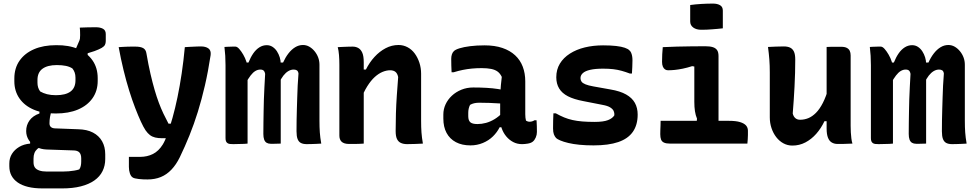

<svg xmlns="http://www.w3.org/2000/svg" viewBox="-20 -801 5440 1071"><path d="M391 -501 420 -568Q425 -578 426 -586Q427 -594 427 -605Q427 -622 426.5 -630.5Q426 -639 425 -647Q446 -648 470 -648.5Q494 -649 515 -649Q539 -649 554.5 -640.5Q570 -632 570 -611V-572Q570 -560 565.5 -551Q561 -542 547.5 -534Q534 -526 507 -516L469 -504V-474ZM293 -549Q364 -550 416 -527.5Q468 -505 496.5 -463.5Q525 -422 525 -365V-350Q525 -294 496 -253Q467 -212 415 -190Q363 -168 292 -168Q221 -167 169 -189Q117 -211 88.5 -252Q60 -293 60 -348V-363Q60 -421 89 -462.5Q118 -504 170 -526.5Q222 -549 293 -549ZM297 -438Q245 -438 217 -417.5Q189 -397 189 -355V-340Q189 -326 192.5 -314Q196 -302 204 -291Q221 -281 242.5 -275.5Q264 -270 292 -270Q346 -270 373.5 -290.5Q401 -311 401 -353V-368Q401 -384 396.5 -396.5Q392 -409 384 -419Q369 -429 347.5 -433.5Q326 -438 297 -438ZM200 -203 268 -190Q262 -166 259 -148.5Q256 -131 256 -113Q256 -100 263.5 -93Q271 -86 285 -85L416 -80Q465 -79 498.5 -61.5Q532 -44 549.5 -13Q567 18 567 60V86Q567 123 552 153.5Q537 184 506.5 205.5Q476 227 431 238.5Q386 250 326 250H218Q171 250 136.5 241.5Q102 233 79 217Q56 201 44 178.5Q32 156 32 126V111Q32 81 46.5 57.5Q61 34 87 18.5Q113 3 148 0V-32L218 12Q199 20 188 30Q177 40 172 53Q167 66 167 84V104Q167 122 174.5 133Q182 144 199 150Q216 156 242 156H328Q347 156 363.5 154.5Q380 153 395 150.5Q410 148 422 144Q428 136 430.5 124.5Q433 113 433 101V82Q433 60 422.5 49Q412 38 388 38L241 33Q208 32 182 18Q156 4 141 -19Q126 -42 126 -70Q126 -103 144.5 -129Q163 -155 200 -168Z M1101 -542Q1127 -542 1142.5 -531Q1158 -520 1155 -494Q1141 -402 1123 -324Q1105 -246 1083.5 -177Q1062 -108 1037 -46Q1012 16 983 76Q963 117 936.5 145Q910 173 877 186.5Q844 200 803 200Q791 200 778.5 199.5Q766 199 754 197.5Q742 196 733 194Q724 192 719 188Q710 182 704.5 166Q699 150 699 130V74H711Q724 74 736.5 74Q749 74 762 74Q801 74 833 58Q865 42 888 5Q901 -16 914.5 -54.5Q928 -93 942.5 -144.5Q957 -196 970 -258.5Q983 -321 993.5 -391.5Q1004 -462 1011 -538Q1023 -539 1034.5 -539.5Q1046 -540 1056.5 -540.5Q1067 -541 1078.5 -541.5Q1090 -542 1101 -542ZM735 -541Q764 -541 779 -532.5Q794 -524 797 -502Q808 -438 819.5 -388.5Q831 -339 842.5 -299.5Q854 -260 866 -228Q878 -196 891.5 -167.5Q905 -139 920 -111H967L941 -30H884Q862 -30 845.5 -34Q829 -38 816.5 -47.5Q804 -57 792 -74Q780 -92 765.5 -123.5Q751 -155 734 -199Q717 -243 700.5 -296Q684 -349 669 -410.5Q654 -472 642 -538Q654 -539 665.5 -539.5Q677 -540 688.5 -540.5Q700 -541 711.5 -541Q723 -541 735 -541Z M1772 0Q1759 1 1745 1.5Q1731 2 1718 2.5Q1705 3 1691 3Q1671 3 1658.5 -3.5Q1646 -10 1640 -25.5Q1634 -41 1634 -69Q1634 -100 1634.5 -131Q1635 -162 1636 -193.5Q1637 -225 1638 -257.5Q1639 -290 1640.5 -323.5Q1642 -357 1645 -391Q1643 -404 1636 -408.5Q1629 -413 1618 -413Q1603 -413 1588.5 -404.5Q1574 -396 1561 -379.5Q1548 -363 1536 -337L1526 -452H1559Q1572 -481 1589 -503Q1606 -525 1626.5 -537.5Q1647 -550 1670 -550Q1689 -550 1705.5 -540.5Q1722 -531 1735 -515Q1748 -499 1755 -480Q1762 -461 1762 -440Q1762 -401 1762 -361.5Q1762 -322 1762 -283.5Q1762 -245 1762 -205.5Q1762 -166 1762 -127Q1762 -91 1764 -62.5Q1766 -34 1772 0ZM1546 0Q1537 0 1527.5 0.5Q1518 1 1508.5 1Q1499 1 1490 1Q1477 1 1467.5 -4.5Q1458 -10 1453.5 -22.5Q1449 -35 1449 -54Q1449 -86 1449.5 -117.5Q1450 -149 1450.5 -181Q1451 -213 1452 -246.5Q1453 -280 1455 -315.5Q1457 -351 1459 -389Q1457 -399 1453.5 -404Q1450 -409 1444.5 -411Q1439 -413 1432 -413Q1418 -413 1404.5 -405Q1391 -397 1378 -380Q1365 -363 1350 -336L1336 -452H1366Q1378 -482 1393 -503.5Q1408 -525 1427 -537Q1446 -549 1468 -549Q1486 -549 1500.5 -539.5Q1515 -530 1525 -514.5Q1535 -499 1540.5 -481Q1546 -463 1546 -445Q1546 -401 1546 -352.5Q1546 -304 1546 -248.5Q1546 -193 1546 -131.5Q1546 -70 1546 0ZM1361 0Q1352 1 1342 1.5Q1332 2 1322.5 2Q1313 2 1302.5 2.5Q1292 3 1281 3Q1270 3 1262 2Q1254 1 1248.5 -3Q1243 -7 1240.5 -13.5Q1238 -20 1238 -31Q1238 -99 1238 -166.5Q1238 -234 1238 -302Q1238 -370 1238 -437Q1238 -466 1236.5 -490Q1235 -514 1232 -539Q1239 -540 1247 -540Q1255 -540 1262.5 -540.5Q1270 -541 1277.5 -541Q1285 -541 1293 -541Q1303 -541 1314.5 -528Q1326 -515 1337 -496Q1348 -477 1354.5 -456.5Q1361 -436 1361 -419Q1361 -351 1361 -281Q1361 -211 1361 -141Q1361 -71 1361 0Z M2339 0Q2316 1 2295.5 2Q2275 3 2251 3Q2231 3 2216.5 -3.5Q2202 -10 2194.5 -25.5Q2187 -41 2187 -70Q2187 -119 2188.5 -168.5Q2190 -218 2193.5 -268.5Q2197 -319 2201 -371Q2197 -391 2186 -400Q2175 -409 2156 -409Q2136 -409 2114 -400Q2092 -391 2070.5 -371.5Q2049 -352 2028.5 -319.5Q2008 -287 1991 -241L1990 -413H2021Q2041 -453 2069 -483.5Q2097 -514 2131 -532Q2165 -550 2203 -550Q2230 -550 2253.5 -537.5Q2277 -525 2293.5 -502.5Q2310 -480 2319.5 -451Q2329 -422 2329 -390Q2329 -347 2329 -303Q2329 -259 2329 -215Q2329 -171 2329 -127Q2329 -91 2331 -62.5Q2333 -34 2339 0ZM2009 0Q1994 1 1981 1.5Q1968 2 1954.5 2Q1941 2 1927 2Q1912 2 1901.5 -1.5Q1891 -5 1885 -11Q1879 -17 1876 -25.5Q1873 -34 1873 -45Q1873 -97 1873 -147Q1873 -197 1873 -246Q1873 -295 1873 -343.5Q1873 -392 1873 -440Q1873 -468 1871 -493.5Q1869 -519 1864 -538Q1880 -539 1894 -539.5Q1908 -540 1921 -540.5Q1934 -541 1947 -541Q1965 -541 1979 -533Q1993 -525 2001 -506.5Q2009 -488 2009 -454Q2009 -378 2009 -300.5Q2009 -223 2009 -147.5Q2009 -72 2009 0Z M2910 -347Q2910 -324 2910 -301Q2910 -278 2910 -255Q2910 -232 2910 -209Q2910 -186 2910 -164Q2910 -153 2911 -144.5Q2912 -136 2914 -128Q2917 -126 2922.5 -124Q2928 -122 2934 -122Q2941 -122 2948 -124Q2955 -126 2961 -130H2973Q2974 -113 2974.5 -97.5Q2975 -82 2975 -65Q2975 -49 2968.5 -34Q2962 -19 2952 -11Q2942 -3 2924.5 0Q2907 3 2892 3Q2865 3 2843 -8.5Q2821 -20 2804.5 -39.5Q2788 -59 2779 -84Q2770 -109 2770 -136Q2770 -163 2770 -190Q2770 -217 2770 -243Q2770 -263 2771 -283.5Q2772 -304 2774 -326Q2776 -348 2779 -372Q2770 -391 2756 -401.5Q2742 -412 2720 -416.5Q2698 -421 2667 -421Q2638 -421 2612 -418.5Q2586 -416 2561.5 -411Q2537 -406 2511 -398H2499Q2498 -416 2497.5 -435.5Q2497 -455 2497 -473Q2497 -486 2500.5 -497Q2504 -508 2511 -515Q2519 -524 2543 -531.5Q2567 -539 2603 -543.5Q2639 -548 2683 -548Q2740 -548 2782.5 -533.5Q2825 -519 2853.5 -492.5Q2882 -466 2896 -429Q2910 -392 2910 -347ZM2592 -153Q2592 -129 2603.5 -119Q2615 -109 2643 -109Q2667 -109 2691 -115.5Q2715 -122 2739 -136.5Q2763 -151 2786 -175L2790 -91H2767Q2753 -63 2729.5 -40Q2706 -17 2673.5 -3.5Q2641 10 2604 10Q2557 10 2523 -8Q2489 -26 2471 -59.5Q2453 -93 2453 -140V-162Q2453 -192 2465.5 -219Q2478 -246 2500.5 -267Q2523 -288 2553.5 -300.5Q2584 -313 2620 -313Q2659 -313 2694 -311Q2729 -309 2757.5 -304.5Q2786 -300 2806 -295Q2813 -292 2817.5 -279.5Q2822 -267 2824 -250.5Q2826 -234 2826 -219Q2797 -222 2767.5 -224Q2738 -226 2709.5 -227Q2681 -228 2653 -228Q2637 -228 2624.5 -225Q2612 -222 2602 -216Q2597 -206 2594.5 -195Q2592 -184 2592 -172Z M3297 -121Q3346 -121 3371.5 -131Q3397 -141 3407 -158Q3408 -171 3403 -182Q3398 -193 3383.5 -202Q3369 -211 3341 -216L3234 -237Q3181 -247 3148 -264Q3115 -281 3099 -307.5Q3083 -334 3083 -370Q3083 -413 3103 -446Q3123 -479 3159 -502Q3195 -525 3242 -536.5Q3289 -548 3344 -548Q3387 -548 3417 -544.5Q3447 -541 3465.5 -534.5Q3484 -528 3491 -520Q3497 -515 3500.5 -507Q3504 -499 3506 -488.5Q3508 -478 3508 -464Q3508 -445 3507 -427Q3506 -409 3505 -391H3493Q3469 -400 3447.5 -406Q3426 -412 3401.5 -415Q3377 -418 3344 -418Q3300 -418 3272 -411.5Q3244 -405 3231 -393Q3218 -381 3218 -365Q3218 -354 3224 -345.5Q3230 -337 3246 -330.5Q3262 -324 3290 -319L3385 -302Q3439 -293 3472.5 -274Q3506 -255 3521.5 -227Q3537 -199 3537 -162Q3537 -104 3510 -65.5Q3483 -27 3428.5 -8.5Q3374 10 3291 10Q3248 10 3212.5 6.5Q3177 3 3150 -3.5Q3123 -10 3105.5 -17.5Q3088 -25 3082 -31Q3074 -40 3069.5 -52Q3065 -64 3065 -85Q3065 -108 3065.5 -128.5Q3066 -149 3067 -169H3080Q3105 -155 3127 -146Q3149 -137 3173.5 -131.5Q3198 -126 3228 -123.5Q3258 -121 3297 -121Z M3864 -101 3868 -139Q3860 -158 3856.5 -181Q3853 -204 3853 -233Q3853 -253 3853 -272.5Q3853 -292 3853 -312Q3853 -332 3853 -351.5Q3853 -371 3853 -391Q3853 -411 3853 -430L3841 -432Q3813 -423 3788.5 -418Q3764 -413 3744 -411Q3724 -409 3706 -409Q3697 -409 3689.5 -414Q3682 -419 3677.5 -429.5Q3673 -440 3673 -456Q3673 -477 3674 -498Q3675 -519 3677 -538Q3714 -540 3755.5 -541Q3797 -542 3838 -542.5Q3879 -543 3915 -543Q3940 -543 3956 -538Q3972 -533 3980 -521.5Q3988 -510 3988 -488Q3988 -447 3988 -406.5Q3988 -366 3988 -325.5Q3988 -285 3988 -245.5Q3988 -206 3988 -167.5Q3988 -129 3988 -92ZM3665 -127H4046Q4085 -127 4108 -120Q4131 -113 4141.5 -101Q4152 -89 4152 -72Q4152 -60 4152 -48Q4152 -36 4151 -24Q4150 -12 4149 0H3717Q3696 0 3684 -5.5Q3672 -11 3667.5 -22.5Q3663 -34 3663 -53Q3663 -67 3663.5 -79Q3664 -91 3664.5 -102.5Q3665 -114 3665 -127ZM3830 -773Q3844 -775 3859.5 -776.5Q3875 -778 3891.5 -779Q3908 -780 3924.5 -780.5Q3941 -781 3957 -781Q3981 -781 3996.5 -772Q4012 -763 4012 -742V-643Q3998 -641 3983 -640Q3968 -639 3952.5 -637.5Q3937 -636 3921.5 -635.5Q3906 -635 3891 -635Q3864 -635 3847 -647.5Q3830 -660 3830 -681Z M4352 -542Q4373 -542 4387 -535.5Q4401 -529 4408.5 -513.5Q4416 -498 4416 -469Q4416 -432 4415 -394.5Q4414 -357 4412 -318.5Q4410 -280 4407.5 -242.5Q4405 -205 4402 -168Q4406 -151 4416.5 -142Q4427 -133 4443 -133Q4467 -133 4489 -142Q4511 -151 4531.5 -171.5Q4552 -192 4570 -227Q4588 -262 4603 -315V-125H4579Q4560 -85 4533 -54.5Q4506 -24 4472.5 -6.5Q4439 11 4400 11Q4373 11 4350 -1.5Q4327 -14 4310 -36Q4293 -58 4283.5 -86.5Q4274 -115 4274 -146Q4274 -189 4274 -230.5Q4274 -272 4274 -314Q4274 -356 4274 -397Q4274 -436 4271.5 -469Q4269 -502 4264 -539Q4286 -540 4307.5 -541Q4329 -542 4352 -542ZM4672 -540Q4692 -540 4703.5 -534Q4715 -528 4720 -517.5Q4725 -507 4725 -492Q4725 -423 4725 -357.5Q4725 -292 4725 -227.5Q4725 -163 4725 -99Q4725 -81 4726 -63Q4727 -45 4729 -29Q4731 -13 4735 0Q4720 0 4706 1Q4692 2 4678.5 2Q4665 2 4652 2Q4634 2 4620 -6Q4606 -14 4598.5 -33Q4591 -52 4591 -84Q4591 -161 4591 -238.5Q4591 -316 4591 -391.5Q4591 -467 4591 -539Q4606 -540 4619 -540Q4632 -540 4645 -540Q4658 -540 4672 -540Z M5372 0Q5359 1 5345 1.5Q5331 2 5318 2.5Q5305 3 5291 3Q5271 3 5258.5 -3.5Q5246 -10 5240 -25.5Q5234 -41 5234 -69Q5234 -100 5234.5 -131Q5235 -162 5236 -193.5Q5237 -225 5238 -257.5Q5239 -290 5240.5 -323.5Q5242 -357 5245 -391Q5243 -404 5236 -408.5Q5229 -413 5218 -413Q5203 -413 5188.5 -404.5Q5174 -396 5161 -379.5Q5148 -363 5136 -337L5126 -452H5159Q5172 -481 5189 -503Q5206 -525 5226.5 -537.5Q5247 -550 5270 -550Q5289 -550 5305.5 -540.5Q5322 -531 5335 -515Q5348 -499 5355 -480Q5362 -461 5362 -440Q5362 -401 5362 -361.5Q5362 -322 5362 -283.5Q5362 -245 5362 -205.5Q5362 -166 5362 -127Q5362 -91 5364 -62.5Q5366 -34 5372 0ZM5146 0Q5137 0 5127.5 0.5Q5118 1 5108.5 1Q5099 1 5090 1Q5077 1 5067.5 -4.5Q5058 -10 5053.5 -22.5Q5049 -35 5049 -54Q5049 -86 5049.5 -117.5Q5050 -149 5050.5 -181Q5051 -213 5052 -246.5Q5053 -280 5055 -315.5Q5057 -351 5059 -389Q5057 -399 5053.5 -404Q5050 -409 5044.5 -411Q5039 -413 5032 -413Q5018 -413 5004.5 -405Q4991 -397 4978 -380Q4965 -363 4950 -336L4936 -452H4966Q4978 -482 4993 -503.5Q5008 -525 5027 -537Q5046 -549 5068 -549Q5086 -549 5100.5 -539.5Q5115 -530 5125 -514.5Q5135 -499 5140.5 -481Q5146 -463 5146 -445Q5146 -401 5146 -352.5Q5146 -304 5146 -248.5Q5146 -193 5146 -131.5Q5146 -70 5146 0ZM4961 0Q4952 1 4942 1.5Q4932 2 4922.5 2Q4913 2 4902.5 2.5Q4892 3 4881 3Q4870 3 4862 2Q4854 1 4848.5 -3Q4843 -7 4840.5 -13.5Q4838 -20 4838 -31Q4838 -99 4838 -166.5Q4838 -234 4838 -302Q4838 -370 4838 -437Q4838 -466 4836.5 -490Q4835 -514 4832 -539Q4839 -540 4847 -540Q4855 -540 4862.5 -540.5Q4870 -541 4877.5 -541Q4885 -541 4893 -541Q4903 -541 4914.5 -528Q4926 -515 4937 -496Q4948 -477 4954.5 -456.5Q4961 -436 4961 -419Q4961 -351 4961 -281Q4961 -211 4961 -141Q4961 -71 4961 0Z"/></svg>

Font: Rec Mono Semicasual
Style: Bold
Weight: 700
Version: Version 1.085; ttfautohint (v1.8.4.7-5d5b)